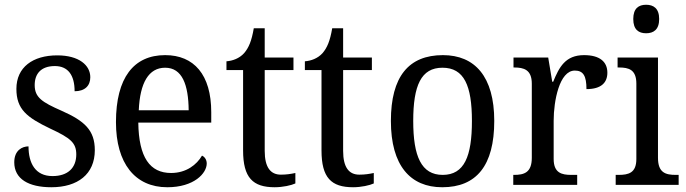

<svg xmlns="http://www.w3.org/2000/svg" viewBox="-20 -778 2888 808"><path d="M196 10C307 10 379 -45 379 -146C379 -230 336 -269 239 -312C157 -348 126 -368 126 -420C126 -467 152 -500 211 -500C266 -500 294 -462 294 -394C337 -394 360 -417 360 -453C360 -503 313 -545 221 -545C118 -545 49 -495 49 -404C49 -318 93 -284 191 -237C277 -197 301 -177 301 -128C301 -72 266 -37 201 -37C128 -37 100 -92 100 -162C74 -162 40 -146 40 -95C40 -25 100 10 196 10Z M684 10C797 10 850 -49 850 -90C850 -107 840 -119 830 -123C808 -85 764 -50 700 -50C611 -50 564 -115 562 -262H869V-306C869 -464 796 -546 675 -546C543 -546 468 -451 468 -264C468 -91 548 10 684 10ZM774 -314H564C569 -430 606 -493 675 -493C747 -493 773 -421 774 -314Z M1136 10C1170 10 1206 2 1223 -6V-50C1204 -46 1186 -43 1162 -43C1119 -43 1094 -73 1094 -143V-483H1215V-536H1094V-659H1048C1039 -606 1027 -577 1007 -554C987 -532 959 -522 933 -520V-483H1003V-145C1003 -30 1044 10 1136 10Z M1466 10C1500 10 1536 2 1553 -6V-50C1534 -46 1516 -43 1492 -43C1449 -43 1424 -73 1424 -143V-483H1545V-536H1424V-659H1378C1369 -606 1357 -577 1337 -554C1317 -532 1289 -522 1263 -520V-483H1333V-145C1333 -30 1374 10 1466 10Z M1841 10C1985 10 2060 -81 2060 -269C2060 -456 1978 -546 1844 -546C1700 -546 1625 -456 1625 -269C1625 -81 1707 10 1841 10ZM1843 -42C1753 -42 1719 -120 1719 -269C1719 -418 1752 -493 1842 -493C1933 -493 1966 -418 1966 -269C1966 -120 1934 -42 1843 -42Z M2140 0H2409V-42H2384C2344 -42 2310 -50 2310 -109V-270C2310 -353 2334 -481 2399 -481C2435 -481 2448 -458 2448 -403C2511 -403 2536 -431 2536 -472C2536 -518 2504 -546 2438 -546C2359 -546 2333 -495 2308 -434H2304L2287 -536H2141V-494H2144C2184 -494 2218 -485 2218 -426V-114C2218 -51 2185 -42 2143 -42H2140Z M2699 -638C2730 -638 2754 -653 2754 -698C2754 -743 2730 -758 2699 -758C2668 -758 2645 -743 2645 -698C2645 -653 2668 -638 2699 -638ZM2571 0H2836V-42H2824C2781 -42 2749 -51 2749 -114V-536H2579V-494H2585C2626 -494 2658 -485 2658 -426V-109C2658 -50 2625 -42 2583 -42H2571Z"/></svg>

Font: Noto Serif Armenian SemiCondensed
Style: Regular
Weight: 400
Width: 4
Designer: Monotype Design Team
Foundry: Monotype Imaging Inc.
Version: Version 2.008